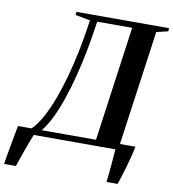

<svg xmlns="http://www.w3.org/2000/svg" viewBox="-152 -829 999 1109"><g transform="rotate(10 348.0 -274.0)"><path d="M-53 194.5Q-50.5 176.5 -45.5 147.2Q-40.5 118 -34.2 84.5Q-28 51 -22.2 19.2Q-16.5 -12.5 -12 -35H67.5Q100 -67 128.2 -119.2Q156.5 -171.5 180.5 -236.5Q204.5 -301.5 223.8 -372Q243 -442.5 257.5 -511.5Q272 -580.5 281 -641L291.5 -708L204 -724.5L206.5 -743H749L747.5 -724.5L680 -708L586 -35H676.5Q671.5 -6.5 662.5 28.2Q653.5 63 643.5 96.8Q633.5 130.5 625.2 156.8Q617 183 612.5 194.5H547.5Q550.5 172 553 146.2Q555.5 120.5 557.8 94Q560 67.5 562 43.2Q564 19 565.5 0H86.5Q77.5 21.5 68.2 46.8Q59 72 49.5 98.2Q40 124.5 31.5 149.2Q23 174 16 194.5ZM127 -35H445.5L539 -708H334L323 -637.5Q314.5 -579.5 301 -512.5Q287.5 -445.5 269.8 -376.8Q252 -308 230.2 -243.2Q208.5 -178.5 182.5 -124.8Q156.5 -71 127 -35Z"/></g></svg>

Font: Merriweather 144pt SemiBold
Style: Italic
Weight: 600
Italic angle: -7.8°
Version: Version 2.101